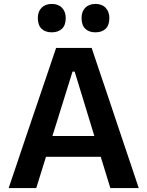

<svg xmlns="http://www.w3.org/2000/svg" viewBox="-20 -957 749 977"><path d="M24 0Q43.5 -57.5 65 -121Q86.5 -184.5 105.5 -241.5L188.5 -486Q211 -552.5 229.2 -605.8Q247.5 -659 265.5 -713H446.5Q465 -657 483 -604Q501 -551 523 -486L605 -241Q625 -182 646 -119.5Q667 -57 686 0H541.5Q523.5 -58.5 504.5 -120.5Q485.5 -182.5 468.5 -237.5L360 -592.5H349L239.5 -241.5Q221.5 -184 202.2 -121.2Q183 -58.5 164.5 0ZM182.5 -159 196.5 -265H529.5L541 -159ZM465 -792.5Q432.5 -792.5 413.8 -810.8Q395 -829 395 -865.5Q395 -898.5 414 -917.8Q433 -937 466 -937Q499 -937 517.8 -917Q536.5 -897 536.5 -865.5Q536.5 -829 517.8 -810.8Q499 -792.5 465 -792.5ZM243 -792.5Q210.5 -792.5 191.5 -810.8Q172.5 -829 172.5 -865.5Q172.5 -898.5 191.8 -917.8Q211 -937 244 -937Q277 -937 295.8 -917Q314.5 -897 314.5 -865.5Q314.5 -829 295.5 -810.8Q276.5 -792.5 243 -792.5Z"/></svg>

Font: Commissioner Thin SemiBold
Style: Regular
Weight: 600
Version: Version 1.000